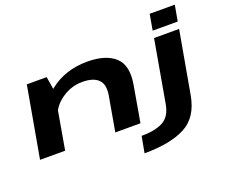

<svg xmlns="http://www.w3.org/2000/svg" viewBox="-154 -1017 1757 1491"><g transform="rotate(-20 725.0 -272.0)"><path d="M21.5 0H229L309.5 -462.5L289.5 -586H125.5ZM643.5 0H851.5L903 -297.5Q930.5 -453 854.2 -522.2Q778 -591.5 626 -591.5Q443 -591.5 314.2 -489.2Q185.5 -387 172 -314L260 -246Q276 -336 357.2 -396.2Q438.5 -456.5 535.5 -456.5Q626.5 -456.5 668.2 -415.2Q710 -374 693 -282ZM801.5 230Q1017 230 1140 165Q1263 100 1293 -74.5L1384 -586H1177L1086.5 -72Q1069 26.5 1003 60.8Q937 95 826.5 95ZM1209.5 -774.5 1186.5 -643.5H1393.5L1417 -774.5Z"/></g></svg>

Font: Anybody ExtraExpanded
Style: Bold Italic
Weight: 700
Width: 8
Italic angle: -10°
Version: Version 1.113;gftools[0.9.25]